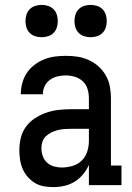

<svg xmlns="http://www.w3.org/2000/svg" viewBox="-20 -756 540 784"><path d="M197 8Q178 8 158.5 4.5Q139 1 122.5 -9Q106 -19 93 -34Q80 -49 72.5 -66.5Q65 -84 62 -103.5Q59 -123 59 -142Q59 -168 65 -193Q71 -218 86 -238.5Q101 -259 122.5 -273Q144 -287 168 -295.5Q192 -304 217.5 -307Q243 -310 268 -310H343V-355Q343 -374 337.5 -392.5Q332 -411 318 -424Q304 -437 285.5 -442.5Q267 -448 249 -448Q231 -448 214.5 -444Q198 -440 184 -430Q170 -420 162.5 -404.5Q155 -389 155 -371H65V-372Q65 -394 71 -416.5Q77 -439 89.5 -458Q102 -477 120.5 -491Q139 -505 160 -513.5Q181 -522 203.5 -525Q226 -528 249 -528Q273 -528 296.5 -524.5Q320 -521 342 -511Q364 -501 382 -485Q400 -469 412 -448Q424 -427 428.5 -403Q433 -379 433 -355V-80H476V0H343V-83Q334 -62 319 -44Q304 -26 284.5 -14Q265 -2 242.5 3Q220 8 197 8ZM232 -72Q254 -72 276 -78.5Q298 -85 313.5 -100Q329 -115 336 -136.5Q343 -158 343 -180V-230H268Q255 -230 241.5 -229Q228 -228 215 -224.5Q202 -221 189.5 -215Q177 -209 167.5 -200Q158 -191 153.5 -178Q149 -165 149 -151Q149 -135 154.5 -119Q160 -103 172 -92Q184 -81 200 -76.5Q216 -72 232 -72ZM350 -604Q337 -604 324 -608Q311 -612 301.5 -621.5Q292 -631 288 -644Q284 -657 284 -670Q284 -683 288 -696Q292 -709 301.5 -718.5Q311 -728 324 -732Q337 -736 350 -736Q363 -736 376 -732Q389 -728 398.5 -718.5Q408 -709 412 -696Q416 -683 416 -670Q416 -657 412 -644Q408 -631 398.5 -621.5Q389 -612 376 -608Q363 -604 350 -604ZM150 -604Q137 -604 124 -608Q111 -612 101.5 -621.5Q92 -631 88 -644Q84 -657 84 -670Q84 -683 88 -696Q92 -709 101.5 -718.5Q111 -728 124 -732Q137 -736 150 -736Q163 -736 176 -732Q189 -728 198.5 -718.5Q208 -709 212 -696Q216 -683 216 -670Q216 -657 212 -644Q208 -631 198.5 -621.5Q189 -612 176 -608Q163 -604 150 -604Z"/></svg>

Font: Iosevka Curly Slab Medium
Style: Regular
Weight: 500
Monospace: yes
Designer: Belleve Invis
Foundry: Belleve Invis
Version: Version 22.1.2; ttfautohint (v1.8.4)